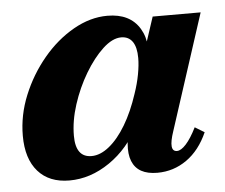

<svg xmlns="http://www.w3.org/2000/svg" viewBox="-41 -506 664 566"><g transform="rotate(-5 291.0 -223.0)"><path d="M143 14Q83 14 50 -23.5Q17 -61 17 -129Q17 -190 41 -248.5Q65 -307 105 -355Q145 -403 195 -431.5Q245 -460 296 -460Q363 -460 391.5 -412.5Q420 -365 397 -293L379 -294L429 -446H571L460 -104Q440 -45 466 -45Q478 -45 493 -61.5Q508 -78 524 -110L552 -93Q529 -41 490 -13.5Q451 14 403 14Q345 14 328.5 -27.5Q312 -69 339 -150L353 -131Q319 -64 262 -25Q205 14 143 14ZM214 -52Q240 -52 266.5 -73.5Q293 -95 316 -133.5Q339 -172 356 -224Q366 -253 371 -280Q376 -307 376 -328Q376 -360 364.5 -376.5Q353 -393 331 -393Q305 -393 276.5 -366.5Q248 -340 223 -298Q198 -256 182.5 -208Q167 -160 167 -116Q167 -52 214 -52Z"/></g></svg>

Font: Baskervville
Style: Bold Italic
Weight: 700
Italic angle: -18°
Version: Version 1.100